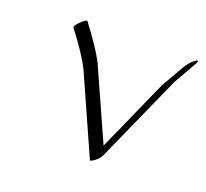

<svg xmlns="http://www.w3.org/2000/svg" viewBox="-81 -462 641 597"><g transform="rotate(20 240.0 -164.0)"><path d="M477.5 -358.4Q456.1 -319.8 433.6 -281.2L303.7 9.3Q297.9 22 284.4 31.7Q271 41.5 269.5 38.1L152.8 -223.1Q132.3 -263.7 80.6 -331.5Q76.7 -336.4 94 -353.3Q111.3 -370.1 114.7 -365.2Q166.5 -296.9 187.5 -256.3L293.9 -19L400.9 -258.8Q401.4 -259.8 413.1 -279.5Q424.8 -299.3 439.5 -325.9Q454.1 -352.5 469.7 -362.8Q485.4 -373 477.5 -358.4Z"/></g></svg>

Font: ML-NILA02
Style: Regular
Weight: 400
Version: Version ML-NILA02 1.0